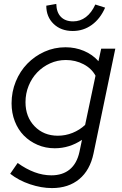

<svg xmlns="http://www.w3.org/2000/svg" viewBox="-20 -749 620 979"><path d="M259 7Q212 7 171.5 -10.5Q131 -28 101.5 -58Q72 -88 55.5 -130.5Q39 -173 39 -222Q39 -281 60.5 -333.5Q82 -386 119.5 -424.5Q157 -463 207 -485.5Q257 -508 314 -508Q364 -508 408 -489.5Q452 -471 482 -437L496 -501H568L457 33Q439 119 384 164.5Q329 210 245 210Q191 210 133 190.5Q75 171 32 137L70 82Q113 113 156 129Q199 145 242 145Q299 145 335.5 115Q372 85 385 26L398 -36Q367 -15 332 -4Q297 7 259 7ZM110 -228Q110 -153 156.5 -105Q203 -57 275 -57Q314 -57 350 -71.5Q386 -86 414 -112L467 -363Q447 -400 406 -421.5Q365 -443 316 -443Q273 -443 235.5 -426Q198 -409 170 -380Q142 -351 126 -311.5Q110 -272 110 -228ZM353 -640Q389 -640 418 -662Q447 -684 466 -726L516 -710Q491 -653 448 -622Q405 -591 351 -591Q291 -591 253.5 -627Q216 -663 216 -720L267 -729Q268 -686 290.5 -663Q313 -640 353 -640Z"/></svg>

Font: Red Hat Display
Style: Italic
Weight: 400
Italic angle: -12°
Designer: Pentagram / MCKL
Foundry: Pentagram / MCKL
Version: Version 1.003; Red Hat Display Italic